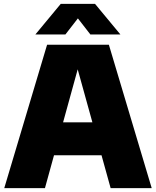

<svg xmlns="http://www.w3.org/2000/svg" viewBox="-20 -971 805 991"><path d="M2 0 223 -740H542L763 0H551L371.5 -647.5H390.5L212 0ZM186.5 -169.5 232 -339.5H532L577 -169.5ZM162.5 -793 293.5 -951H470.5L601.5 -793H446.5L367 -895.5H397L317.5 -793Z"/></svg>

Font: Encode Sans SC Black
Style: Regular
Weight: 900
Version: Version 3.002